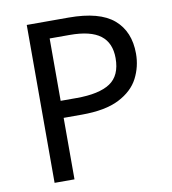

<svg xmlns="http://www.w3.org/2000/svg" viewBox="-81 -784 766 855"><g transform="rotate(-10 302.5 -357.0)"><path d="M286 -714Q426 -714 490 -659Q554 -604 554 -504Q554 -445 527.5 -393.5Q501 -342 438.5 -310Q376 -278 269 -278H187V0H97V-714ZM278 -637H187V-355H259Q361 -355 411 -388Q461 -421 461 -500Q461 -569 416.5 -603Q372 -637 278 -637Z"/></g></svg>

Font: Noto Sans
Style: Regular
Weight: 400
Designer: Monotype Design Team
Foundry: Monotype Imaging Inc.
Version: Version 1.902